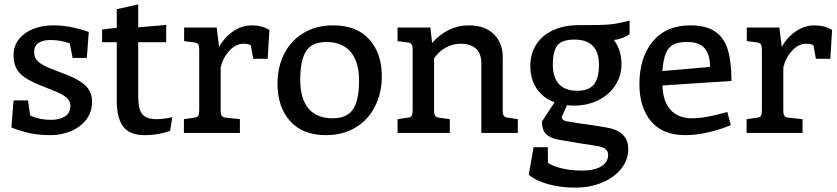

<svg xmlns="http://www.w3.org/2000/svg" viewBox="-20 -608 3828 878"><path d="M42 -149H108L118 -80Q158 -60 214 -60Q252 -60 277 -75.5Q302 -91 302 -124Q302 -145 286 -160Q270 -175 236 -189L164 -218Q100 -243 71 -273Q42 -303 42 -354Q42 -399 67.5 -430Q93 -461 134 -476.5Q175 -492 221 -492Q272 -492 315.5 -482Q359 -472 386 -462L377 -343H312L299 -410Q273 -418 254.5 -421.5Q236 -425 209 -425Q176 -425 156 -411.5Q136 -398 136 -369Q136 -344 154 -327Q172 -310 213 -294L283 -267Q343 -244 372 -215.5Q401 -187 401 -142Q401 -95 374 -60.5Q347 -26 303.5 -8Q260 10 211 10Q158 10 116.5 1Q75 -8 32 -25Z M768 -72 758 -10Q742 -3 709.5 3.5Q677 10 641 10Q573 10 543.5 -29Q514 -68 514 -147V-415H447V-473L514 -481V-566L612 -588V-483L740 -494V-415H612V-166Q612 -109 630.5 -86Q649 -63 696 -63Q725 -63 768 -72Z M1212 -471 1204 -339H1138L1127 -401Q1115 -408 1093 -408Q1059 -408 1029.5 -376.5Q1000 -345 989 -300V-103Q989 -86 994 -78.5Q999 -71 1012 -70L1077 -63V0H821V-63L869 -70Q882 -71 886.5 -78.5Q891 -86 891 -103V-380Q891 -398 886.5 -405Q882 -412 869 -414L822 -420V-482H971L982 -393Q1004 -435 1044.5 -463.5Q1085 -492 1131 -492Q1178 -492 1212 -471Z M1249 -225Q1249 -302 1280 -362.5Q1311 -423 1368.5 -457.5Q1426 -492 1504 -492Q1611 -492 1668.5 -428Q1726 -364 1726 -259Q1726 -183 1695 -121.5Q1664 -60 1606 -25Q1548 10 1470 10Q1364 10 1306.5 -54.5Q1249 -119 1249 -225ZM1622 -239Q1622 -325 1583.5 -370.5Q1545 -416 1473 -416Q1407 -416 1380 -374.5Q1353 -333 1353 -243Q1353 -156 1391 -111.5Q1429 -67 1501 -67Q1567 -67 1594.5 -108.5Q1622 -150 1622 -239Z M2348 -63V0H2181V-319Q2181 -362 2157 -385Q2133 -408 2086 -408Q2049 -408 2017 -389.5Q1985 -371 1965 -341V-103Q1965 -86 1970 -78.5Q1975 -71 1988 -70L2037 -63V0H1798V-63L1845 -70Q1858 -71 1862.5 -78.5Q1867 -86 1867 -103V-384Q1867 -399 1861.5 -406Q1856 -413 1843 -414L1798 -420V-482H1948L1956 -412Q2029 -492 2123 -492Q2198 -492 2238.5 -451.5Q2279 -411 2279 -347V-103Q2279 -86 2284 -78.5Q2289 -71 2302 -70Z M2859 -452Q2829 -430 2787 -425Q2804 -404 2813 -375Q2822 -346 2822 -316Q2822 -261 2793.5 -217.5Q2765 -174 2715.5 -149.5Q2666 -125 2604 -125Q2593 -125 2573 -127L2549 -74Q2549 -57 2573 -53Q2624 -44 2679 -37Q2699 -34 2717.5 -31Q2736 -28 2753 -25Q2802 -17 2827.5 7.5Q2853 32 2853 75Q2853 122 2822 162Q2791 202 2735.5 226Q2680 250 2610 250Q2543 250 2486 234Q2429 218 2398 191L2420 65H2485L2486 137Q2510 153 2551 162.5Q2592 172 2642 172Q2699 172 2730 152.5Q2761 133 2761 100Q2761 67 2712 60Q2660 51 2642 49Q2574 38 2530 30Q2494 23 2476 3.5Q2458 -16 2458 -52L2516 -140Q2464 -159 2434.5 -202.5Q2405 -246 2405 -307Q2405 -360 2431 -402.5Q2457 -445 2507.5 -469Q2558 -493 2627 -493Q2730 -493 2766 -496Q2802 -499 2859 -514ZM2719 -311Q2719 -427 2607 -427Q2550 -427 2529 -400.5Q2508 -374 2508 -312Q2508 -254 2536 -223.5Q2564 -193 2620 -193Q2673 -193 2696 -222Q2719 -251 2719 -311Z M3306 -96 3322 -36Q3275 -16 3220 -3Q3165 10 3113 10Q3011 10 2957.5 -53Q2904 -116 2904 -223Q2904 -345 2965 -418.5Q3026 -492 3137 -492Q3209 -492 3250.5 -463.5Q3292 -435 3308.5 -379.5Q3325 -324 3325 -238L3009 -217Q3012 -142 3047.5 -104.5Q3083 -67 3146 -67Q3206 -67 3306 -96ZM3009 -283 3227 -302Q3227 -358 3202.5 -387Q3178 -416 3122 -416Q3082 -416 3059 -404Q3036 -392 3024.5 -363.5Q3013 -335 3009 -283Z M3785 -471 3777 -339H3711L3700 -401Q3688 -408 3666 -408Q3632 -408 3602.5 -376.5Q3573 -345 3562 -300V-103Q3562 -86 3567 -78.5Q3572 -71 3585 -70L3650 -63V0H3394V-63L3442 -70Q3455 -71 3459.5 -78.5Q3464 -86 3464 -103V-380Q3464 -398 3459.5 -405Q3455 -412 3442 -414L3395 -420V-482H3544L3555 -393Q3577 -435 3617.5 -463.5Q3658 -492 3704 -492Q3751 -492 3785 -471Z"/></svg>

Font: Enriqueta Medium
Style: Regular
Weight: 500
Designer: Viviana Monsalve, Gustavo Ibarra
Foundry: 72Puntos
Version: Version 2.000